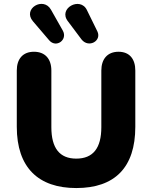

<svg xmlns="http://www.w3.org/2000/svg" viewBox="-20 -941 770 972"><path d="M366 11C561 11 665 -93 665 -299V-584C665 -642 636 -679 580 -679C524 -679 493 -642 493 -584V-297C493 -191 451 -138 366 -138C282 -138 240 -191 240 -297V-584C240 -642 209 -679 152 -679C95 -679 65 -642 65 -584V-299C65 -93 174 11 366 11ZM324 -833 393 -741C429 -696 496 -734 473 -782L420 -890C387 -960 272 -899 324 -833ZM147 -833 229 -737C264 -696 324 -739 298 -786L238 -892C200 -960 92 -897 147 -833Z"/></svg>

Font: SN Pro Heavy
Style: Regular
Weight: 800
Designer: Tobias Whetton
Foundry: Supernotes
Version: Version 1.001;Glyphs 3.2 (3249)